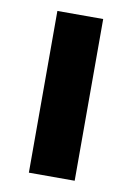

<svg xmlns="http://www.w3.org/2000/svg" viewBox="-67 -570 422 615"><g transform="rotate(10 144.5 -263.0)"><path d="M70 0V-526H219V0Z"/></g></svg>

Font: Ubuntu Sans ExtraBold
Style: Regular
Weight: 800
Designer: Dalton Maag Ltd
Foundry: Dalton Maag Ltd
Version: Version 1.006; ttfautohint (v1.8.4.7-5d5b)